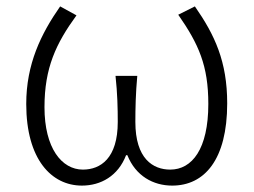

<svg xmlns="http://www.w3.org/2000/svg" viewBox="-20 -567 793 600"><path d="M236 13C295 13 349 -17 374 -82H378C404 -17 459 13 518 13C619 13 690 -68 690 -244C690 -375 651 -458 589 -547L537 -521C601 -429 631 -362 631 -242C631 -101 580 -37 512 -37C458 -37 403 -71 403 -186C403 -228 404 -275 409 -330H341C347 -275 348 -228 348 -186C348 -72 294 -37 239 -37C173 -37 119 -104 119 -232C119 -355 155 -431 219 -519L168 -547C108 -461 62 -367 62 -242C62 -69 141 13 236 13Z"/></svg>

Font: Noto Sans CJK KR Light
Style: Regular
Weight: 300
Designer: Ryoko NISHIZUKA (kana & ideographs); Paul D. Hunt (Latin, Greek & Cyrillic); Wenlong ZHANG (bopomofo); Sandoll Communica
Foundry: Adobe Systems Incorporated
Version: Version 1.004;PS 1.004;hotconv 1.0.82;makeotf.lib2.5.63406